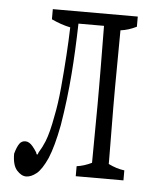

<svg xmlns="http://www.w3.org/2000/svg" viewBox="-46 -553 510 654"><g transform="rotate(5 209.0 -226.0)"><path d="M235.8 11.7Q261.2 8.3 287.1 -4.4Q288.6 -196.3 288.6 -201.2Q288.6 -229 288.6 -266.6Q288.6 -305.2 288.3 -333.5Q288.1 -361.8 287.1 -467.8Q287.1 -467.8 287.1 -472.7Q287.1 -472.7 199.7 -472.7Q197.3 -376 191.4 -300.8Q184.6 -211.4 169.9 -122.6Q155.8 -48.8 138.7 -8.3Q120.6 32.2 102.3 46.9Q84 61.5 67.4 61.5Q50.8 61.5 35.4 44.2Q20 26.9 20 -12.2Q26.4 -35.6 34.7 -47.4Q42 -57.6 54.9 -57.6Q67.9 -57.6 80.1 -43Q87.4 -34.2 94.2 -23.4Q96.2 -15.1 98.6 -16.6Q100.6 -15.1 102.5 -23.4Q114.7 -43 123 -63.5Q135.7 -95.2 145.5 -150.9Q154.3 -192.4 159.7 -250.5Q170.4 -368.7 172.9 -457.5Q141.6 -463.9 108.4 -479.5Q108.4 -491.7 108.4 -514.2Q108.4 -514.2 398.9 -514.2Q398.9 -492.2 398.9 -479.5Q371.6 -465.8 344.2 -462.4Q342.8 -324.7 342.8 -266.6Q342.8 -229 342.8 -201.2Q342.8 -160.2 344.2 -20.5Q344.2 -9.8 344.2 -8.8Q344.2 -5.4 344.2 -5.4Q371.6 8.3 398.9 11.7Q398.9 33.7 398.9 45.9Q398.9 45.9 235.8 45.9Q235.8 33.7 235.8 11.7Z"/></g></svg>

Font: Scarab Serif
Style: Light
Weight: 300
Designer: John Roberts
Foundry: Scarab
Version: 1.0